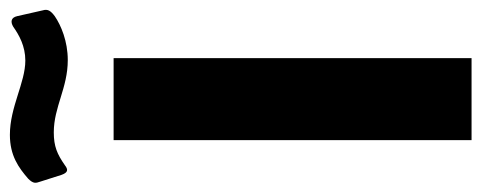

<svg xmlns="http://www.w3.org/2000/svg" viewBox="-340 -678 997 398"><g transform="rotate(-90 159.0 -478.5)"><path d="M325 -864C337 -873 340 -879 337 -889L325 -942C322 -955 313 -956 303 -950C286 -938 263 -925 233 -925C187 -925 137 -957 79 -957C36 -957 11 -939 -12 -919C-23 -908 -21 -903 -18 -894L-4 -850C1 -836 7 -836 16 -843C39 -859 55 -866 84 -866C137 -866 176 -837 234 -837C273 -837 306 -851 325 -864ZM68 -742V0H238V-742Z"/></g></svg>

Font: 18Franklin
Style: Bold
Weight: 700
Designer: Pablo Impallari, Rodrigo Fuenzalida (Modified by Dan O. Williams)
Version: Version 0.025;PS 000.025;hotconv 1.0.88;makeotf.lib2.5.64775